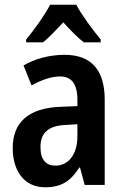

<svg xmlns="http://www.w3.org/2000/svg" viewBox="-20 -786 527 816"><path d="M304 -766H193C172 -724 125 -659 91 -618V-606H163C188 -626 217 -657 249 -691C280 -657 308 -628 336 -606H408V-618C372 -662 328 -721 304 -766ZM255 -553C188 -553 129 -536 80 -508L114 -423C158 -447 198 -461 235 -461C284 -461 309 -430 309 -361V-335L236 -332C104 -327 34 -268 34 -157C34 -62 81 10 172 10C241 10 281 -17 317 -74H320L340 0H425V-363C425 -488 368 -553 255 -553ZM260 -255 309 -258V-208C309 -128 270 -82 215 -82C176 -82 152 -107 152 -161C152 -220 184 -252 260 -255Z"/></svg>

Font: Noto Sans Ethiopic Cond SemBd
Style: Regular
Weight: 600
Width: 3
Designer: Monotype Design Team
Foundry: Monotype Imaging Inc.
Version: Version 2.102